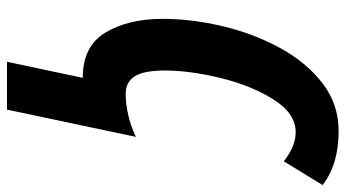

<svg xmlns="http://www.w3.org/2000/svg" viewBox="-240 -524 990 550"><g transform="rotate(90 255.0 -249.0)"><path d="M294 226 372 -143Q339 -128 308 -121Q277 -114 249 -114Q215 -114 198.5 -140Q182 -166 182 -227Q182 -298 203.5 -386Q225 -474 265 -537.5Q305 -601 359 -601Q399 -601 442 -567L510 -678Q452 -724 355 -724Q278 -724 218 -677.5Q158 -631 117 -555.5Q76 -480 55 -391.5Q34 -303 34 -220Q34 -122 73 -56.5Q112 9 203 9L157 226Z"/></g></svg>

Font: Noto Sans UI Condensed ExtraBold
Style: Italic
Weight: 800
Width: 3
Designer: Monotype Design Team
Foundry: Monotype Imaging Inc.
Version: 1.001